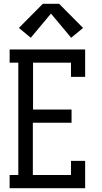

<svg xmlns="http://www.w3.org/2000/svg" viewBox="-20 -997 540 1017"><path d="M31 0V-70H77V-665H31V-735H431V-590H356V-665H155V-417H359V-347H154V-70H356V-145H431V0ZM143 -797 80 -849 207 -977H293L420 -849L357 -797L250 -925Z"/></svg>

Font: Iosevka Slab
Style: Regular
Weight: 400
Monospace: yes
Designer: Belleve Invis
Foundry: Belleve Invis
Version: Version 11.2.4; ttfautohint (v1.8.3)